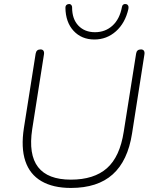

<svg xmlns="http://www.w3.org/2000/svg" viewBox="-20 -920 760 948"><path d="M98 -288 156 -655Q158 -666 164 -671Q170 -676 180 -676Q190 -676 194.5 -669.5Q199 -663 197 -651L139 -282Q120 -157 168 -95Q216 -33 330 -33Q444 -33 508 -89.5Q572 -146 591 -270L652 -655Q655 -676 676 -676Q686 -676 690.5 -669.5Q695 -663 693 -651L632 -261Q611 -126 536.5 -59Q462 8 330 8Q242 8 184.5 -25.5Q127 -59 105 -125Q83 -191 98 -288ZM303 -882Q303 -890 307 -894.5Q311 -899 319 -900Q326 -901 330.5 -897Q335 -893 336 -886V-883Q336 -826 367 -793.5Q398 -761 449 -761Q500 -761 535.5 -793.5Q571 -826 582 -885Q583 -893 588 -897Q593 -901 601 -900Q609 -899 612.5 -892.5Q616 -886 614 -876Q598 -806 552.5 -765.5Q507 -725 446 -725Q383 -725 343.5 -767.5Q304 -810 303 -882Z"/></svg>

Font: SN Pro Thin
Style: Italic
Weight: 200
Italic angle: -9°
Designer: Tobias Whetton
Foundry: Supernotes
Version: Version 1.003;Glyphs 3.3 (3324)